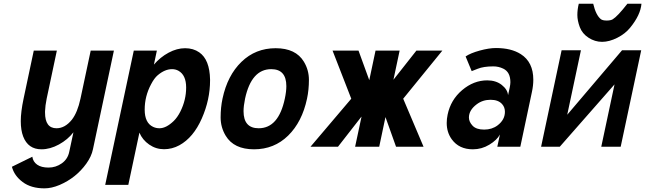

<svg xmlns="http://www.w3.org/2000/svg" viewBox="-20 -800 3518 1047"><path d="M225.6 -186Q225.6 -100.6 288.1 -100.6Q334.5 -100.6 372.1 -147.5Q402.8 -187 418.9 -262.2L474.6 -523.9H601.1L486.8 14.2Q479 52.7 450.7 92.3Q395 169.9 305.2 208.5Q261.2 227.1 222.7 227.1Q149.4 227.1 103.5 192.6Q57.6 158.2 44.9 109.4L156.2 54.7Q160.2 82 182.6 97.9Q205.1 113.8 244.6 113.8Q284.2 113.8 316.9 90.8Q349.1 67.9 357.4 28.8L380.4 -78.6Q349.6 -38.6 301.5 -12.2Q253.4 14.2 206.1 14.2Q133.3 14.2 106.4 -55.7Q93.3 -89.8 93.3 -139.6Q93.3 -189.5 108.4 -261.2L164.1 -523.9H290L234.4 -261.7Q226.6 -223.1 225.6 -193.4Z M679.7 208H553.7L709.5 -523.9H835.4L819.3 -447.8Q854 -488.3 899.4 -512.7Q944.8 -537.1 989.5 -537.1Q1034.2 -537.1 1066.4 -514.6Q1123.5 -475.1 1125.5 -366.2V-361.8Q1125.5 -256.3 1080.6 -154.3Q1034.7 -49.8 958 -7.8Q918.5 13.7 874.3 13.7Q830.1 13.7 793.5 -11.7Q756.8 -37.1 740.2 -76.7ZM963.4 -191.4Q995.1 -254.9 995.1 -322.8Q995.1 -390.6 953.1 -414.1Q937.5 -422.9 918 -422.9Q878.9 -422.9 839.8 -389.6Q821.3 -374 803.7 -340.3Q769 -275.4 769 -202.1Q769 -129.9 814.5 -108.4Q830.6 -100.6 849.6 -100.6Q886.2 -100.6 927.2 -140.1Q947.3 -159.7 963.4 -191.4Z M1316.4 -262.2Q1308.1 -222.2 1308.1 -193.8Q1308.1 -100.6 1390.6 -100.6Q1499 -100.6 1533.2 -262.2Q1541.5 -301.3 1541.5 -330.1Q1541.5 -422.9 1459 -422.9Q1351.1 -422.9 1316.4 -262.2ZM1193.4 -262.2Q1220.2 -388.7 1296.9 -462.9Q1373.5 -537.1 1483.2 -537.1Q1592.8 -537.1 1637.2 -463.4Q1664.6 -418 1664.6 -364.3Q1664.6 -310.5 1654.3 -262.2Q1627.4 -135.3 1551.3 -60.5Q1475.1 14.2 1365.2 14.2Q1255.4 14.2 1210.9 -59.6Q1183.1 -105.5 1183.1 -159.7Q1183.1 -213.9 1193.4 -262.2Z M1916.5 0 1951.2 -162.6 1950.7 -163.6 1823.2 0H1673.3L1895.5 -261.7L1793.5 -523.9H1935.1L1993.7 -362.8L2027.8 -523.9H2159.2L2125.5 -365.2L2250.5 -523.9H2392.1L2178.7 -261.7L2289.6 0H2139.6L2082 -161.6L2047.9 0Z M2718.8 -231.4Q2698.2 -255.9 2655 -255.9Q2611.8 -255.9 2579.1 -231Q2537.1 -199.2 2537.1 -159.2Q2537.1 -135.7 2557.1 -114.5Q2577.1 -93.3 2620.1 -93.3Q2663.1 -93.3 2693.8 -116.7Q2733.4 -147 2733.4 -190.4Q2733.4 -214.8 2718.8 -231.4ZM2636.7 -361.8Q2684.6 -361.8 2716.1 -336.9Q2747.6 -312 2750.5 -281.2L2759.3 -321.3Q2763.2 -339.8 2763.2 -351.6Q2763.2 -407.2 2724.1 -425.8Q2698.7 -438 2670.4 -438Q2616.7 -438 2584.5 -424.8Q2579.6 -422.9 2552.2 -412.1L2519 -492.2Q2545.4 -510.3 2595.9 -524.2Q2646.5 -538.1 2684.6 -538.1Q2767.6 -538.1 2819.8 -504.9Q2888.2 -461.4 2888.2 -365.2Q2888.2 -333 2880.4 -297.4L2817.4 0H2691.9L2706.1 -66.4Q2689.9 -36.1 2648.4 -11Q2606.9 14.2 2558.6 14.2Q2483.4 14.2 2443.8 -40Q2416 -78.1 2416 -129.4Q2416 -151.9 2420.9 -174.8Q2437.5 -255.4 2500.2 -308.6Q2563 -361.8 2636.7 -361.8Z M3136.2 -779.8H3214.8Q3229.5 -716.8 3256.8 -695.3Q3266.6 -688 3288.3 -688Q3310.1 -688 3321.3 -694.8Q3347.7 -710.9 3401.4 -779.8H3478Q3473.1 -718.8 3417 -649.9Q3390.1 -616.2 3346.2 -594Q3302.2 -571.8 3263.2 -571.8Q3224.1 -571.8 3189.5 -594.2Q3154.8 -616.7 3141.6 -652.3Q3128.4 -688 3128.4 -718.3Q3128.4 -748.5 3136.2 -779.8ZM3042.5 -525.9H3147.9L3073.2 -174.3L3372.1 -525.9H3476.6L3364.7 0H3258.8L3331.1 -339.8L3032.7 0H2930.7Z"/></svg>

Font: Tuffy
Style: BoldItalic
Weight: 700
Italic angle: -12°
Designer: Thatcher Ulrich, Karoly Barta, Michael Everson
Version: Version 001.271